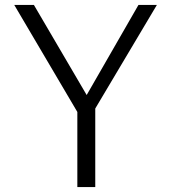

<svg xmlns="http://www.w3.org/2000/svg" viewBox="-20 -762 699 782"><path d="M619 -742H544L333 -375L118 -742H38L295 -306V0H368V-320Z"/></svg>

Font: 18Franklin Light
Style: Regular
Weight: 300
Designer: Pablo Impallari, Rodrigo Fuenzalida (Modified by Dan O. Williams)
Version: Version 0.025;PS 000.025;hotconv 1.0.88;makeotf.lib2.5.64775